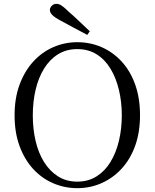

<svg xmlns="http://www.w3.org/2000/svg" viewBox="-20 -965 807 1001"><path d="M448 -802 435 -783Q400 -802 365.5 -820Q331 -838 297 -857Q265 -874 252.5 -887Q240 -900 240 -912Q240 -925 250 -935Q260 -945 275 -945Q287 -945 301 -936Q315 -927 337 -905Q364 -882 391.5 -855.5Q419 -829 448 -802ZM383 16Q317 16 257.5 -9.5Q198 -35 153 -84Q108 -133 82 -203.5Q56 -274 56 -364Q56 -453 82 -523.5Q108 -594 153 -643.5Q198 -693 257.5 -719Q317 -745 383 -745Q450 -745 509 -719.5Q568 -694 613.5 -645Q659 -596 684.5 -525Q710 -454 710 -364Q710 -275 684.5 -204.5Q659 -134 613.5 -85Q568 -36 509 -10Q450 16 383 16ZM383 -18Q440 -18 483.5 -45.5Q527 -73 556 -120.5Q585 -168 600 -230.5Q615 -293 615 -364Q615 -434 600 -496.5Q585 -559 556 -607Q527 -655 483.5 -682Q440 -709 383 -709Q326 -709 282.5 -682Q239 -655 209.5 -607Q180 -559 165.5 -496.5Q151 -434 151 -364Q151 -293 165.5 -230.5Q180 -168 209.5 -120.5Q239 -73 282.5 -45.5Q326 -18 383 -18Z"/></svg>

Font: Noto Serif SC
Style: Regular
Weight: 400
Designer: Ryoko NISHIZUKA 西塚涼子 (kana & ideographs); Frank Grießhammer (Latin, Greek & Cyrillic); Wenlong ZHANG 张文龙 (bopomofo); San
Foundry: Adobe
Version: Version 2.002-H1;hotconv 1.1.0;makeotfexe 2.6.0